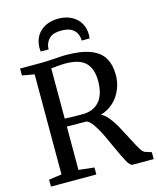

<svg xmlns="http://www.w3.org/2000/svg" viewBox="-139 -1073 964 1169"><g transform="rotate(-15 343.0 -488.0)"><path d="M34.5 0V-44L115.5 -55V-686L39 -699.5V-743H167Q205 -743 261 -747Q303 -750.5 329 -750.5Q425 -750.5 483 -728Q541 -705.5 566.5 -662.5Q592 -619.5 592 -554Q592 -507.5 574.5 -464.8Q557 -422 523 -390Q489 -358 442 -344Q465 -333.5 487.2 -306Q509.5 -278.5 527.5 -246.5Q545.5 -214.5 571 -164.5Q598.5 -110.5 614.2 -84.8Q630 -59 644 -55.5L682 -43.5V0H549.5Q534 0 515.5 -33.2Q497 -66.5 465 -137.5Q440 -193.5 422.5 -228.8Q405 -264 385.2 -292Q365.5 -320 346.5 -327Q242.5 -327 222.5 -328V-55L320.5 -44V0ZM478.5 -548Q478.5 -623 440.5 -662.2Q402.5 -701.5 311.5 -701.5Q287.5 -701.5 248.5 -697.5Q230.5 -695.5 222.5 -695V-378.5Q250 -376 313.5 -376H336Q403 -376 440.8 -419.5Q478.5 -463 478.5 -548ZM497 -834.5Q497 -821 495 -810.5H445.5Q445.5 -820.5 444.5 -827Q432 -901.5 341 -901.5Q290.5 -901.5 267 -880.2Q243.5 -859 238 -827Q237 -820.5 237 -810.5H187.5Q185.5 -821 185.5 -834.5Q185.5 -875.5 204.5 -907.8Q223.5 -940 258.8 -958.2Q294 -976.5 341 -976.5Q388 -976.5 423.5 -958.2Q459 -940 478 -907.8Q497 -875.5 497 -834.5Z"/></g></svg>

Font: Merriweather 12pt
Style: Regular
Weight: 400
Designer: Eben Sorkin
Foundry: Eben Sorkin
Version: Version 2.100